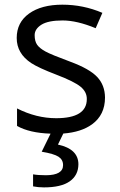

<svg xmlns="http://www.w3.org/2000/svg" viewBox="-20 -565 517 825"><path d="M177.7 188Q251 187.5 251 144.5Q251 121.1 231.4 108.4Q211.9 95.7 159.2 86.9L197.3 9.3Q106.4 6.3 53.2 -23.9V-99.1Q136.2 -57.1 221.2 -57.1Q353 -57.1 353 -139.2Q353.5 -169.9 326.2 -192.4Q298.8 -214.8 222.2 -244.1Q145.5 -273.4 114.3 -293.9Q51.8 -335 51.8 -401.9Q51.8 -468.8 105 -506.8Q158.2 -544.9 248 -544.9Q337.9 -544.9 419.9 -509.8L391.1 -443.8Q310.5 -477.1 249 -477.1Q187.5 -477.1 158.2 -459Q128.9 -440.4 128.9 -414.1Q128.9 -387.7 139.6 -372.6Q150.4 -357.4 175.3 -343.8Q200.2 -330.1 282.2 -299.8Q364.3 -269.5 397.5 -234.4Q430.7 -199.2 431.2 -146Q431.2 -71.3 375.5 -30.8Q329.1 2.9 252 8.8L229 56.2Q316.9 75.2 316.9 141.1Q316.4 188.5 279.3 214.4Q242.2 240.2 168.9 240.2Q144 240.2 122.1 235.8V184.1Q144 188 177.7 188Z"/></svg>

Font: OpenSans-Regular
Style: Regular
Weight: 400
Foundry: Ascender Corporation
Version: Version 1.10